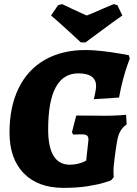

<svg xmlns="http://www.w3.org/2000/svg" viewBox="-20 -898 665 929"><path d="M590 -343 593 -296Q574 -283 563 -264.5Q552 -246 547 -217Q541 -184 535 -136.5Q529 -89 529 -75L530 -40L518 -26Q518 -25 486.5 -15Q455 -5 404 3Q353 11 287 11Q164 11 95 -59.5Q26 -130 26 -257Q26 -381 70 -471Q114 -561 197 -608.5Q280 -656 395 -656Q431 -656 477.5 -650.5Q524 -645 558.5 -639Q593 -633 603 -631L608 -615Q606 -609 597 -584.5Q588 -560 576.5 -518Q565 -476 556 -426L434 -418Q436 -425 440.5 -447Q445 -469 445 -481Q445 -543 359 -543Q213 -543 213 -272Q213 -101 318 -101Q339 -101 356.5 -105.5Q374 -110 384 -114.5Q394 -119 397 -121L406 -203Q408 -217 408 -222Q408 -237 400.5 -242.5Q393 -248 375 -248L334 -247L328 -258L349 -339L490 -338Q523 -338 556.5 -340Q590 -342 590 -343ZM394 -693H371Q356 -707 307.5 -751.5Q259 -796 227 -823L261 -873L281 -878Q293 -873 329 -855Q348 -847 366.5 -838Q385 -829 399 -823Q416 -828 473 -854Q524 -876 530 -878L548 -873L572 -823Q533 -796 473 -751.5Q413 -707 394 -693Z"/></svg>

Font: Alegreya ExtraBold
Style: Italic
Weight: 800
Italic angle: -7°
Designer: Juan Pablo del Peral
Foundry: Huerta Tipografica
Version: Version 2.007; ttfautohint (v1.6)